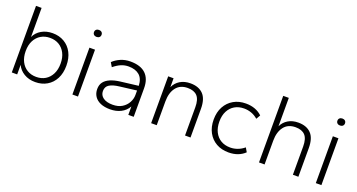

<svg xmlns="http://www.w3.org/2000/svg" viewBox="-43 -1234 3365 1810"><g transform="rotate(20 1640.0 -329.0)"><path d="M324 10Q259 10 211 -19Q163 -48 141 -96V0H87V-668H143V-376Q165 -424 213 -452Q261 -480 324 -480Q390 -480 441 -450Q492 -420 520.5 -365Q549 -310 549 -235Q549 -160 520.5 -105Q492 -50 441 -20Q390 10 324 10ZM316 -39Q368 -39 407 -62.5Q446 -86 468.5 -130Q491 -174 491 -235Q491 -296 468.5 -339.5Q446 -383 407 -406.5Q368 -430 316 -430Q265 -430 225.5 -406.5Q186 -383 163.5 -339.5Q141 -296 141 -235Q141 -174 163.5 -130Q186 -86 225.5 -62.5Q265 -39 316 -39Z M695 0V-470H751V0ZM723 -588Q706 -588 695.5 -597.5Q685 -607 685 -623Q685 -639 695.5 -648.5Q706 -658 723 -658Q740 -658 750.5 -648.5Q761 -639 761 -623Q761 -607 750.5 -597.5Q740 -588 723 -588Z M1075 10Q1019 10 979 -7Q939 -24 918 -55.5Q897 -87 897 -129Q897 -172 918.5 -200Q940 -228 980 -245Q1020 -262 1075 -269L1255 -291Q1252 -362 1212.5 -396Q1173 -430 1104 -430Q1065 -430 1030 -415.5Q995 -401 956 -369L931 -411Q963 -442 1007.5 -461Q1052 -480 1104 -480Q1207 -480 1258.5 -430Q1310 -380 1310 -286V0H1256V-84Q1229 -37 1182 -13.5Q1135 10 1075 10ZM1083 -39Q1139 -39 1177 -62.5Q1215 -86 1235 -123Q1255 -160 1255 -199V-244L1086 -223Q1023 -216 988.5 -195Q954 -174 954 -130Q954 -88 988 -63.5Q1022 -39 1083 -39Z M1485 0V-470H1539V-381Q1560 -427 1603 -453.5Q1646 -480 1707 -480Q1789 -480 1834.5 -433.5Q1880 -387 1880 -287V0H1825V-283Q1825 -361 1793 -395.5Q1761 -430 1697 -430Q1621 -430 1581 -378Q1541 -326 1541 -238V0Z M2263 10Q2193 10 2140 -20Q2087 -50 2057 -105Q2027 -160 2027 -235Q2027 -309 2057 -364Q2087 -419 2140 -449.5Q2193 -480 2263 -480Q2314 -480 2355 -464.5Q2396 -449 2426 -420L2402 -378Q2371 -405 2335.5 -417.5Q2300 -430 2263 -430Q2209 -430 2169 -406.5Q2129 -383 2106.5 -339.5Q2084 -296 2084 -235Q2084 -174 2106.5 -130Q2129 -86 2169 -62.5Q2209 -39 2263 -39Q2300 -39 2335.5 -52Q2371 -65 2402 -91L2426 -50Q2396 -21 2355 -5.5Q2314 10 2263 10Z M2567 0V-668H2623V-383Q2644 -428 2686.5 -454Q2729 -480 2789 -480Q2871 -480 2916.5 -433.5Q2962 -387 2962 -287V0H2907V-283Q2907 -361 2875 -395.5Q2843 -430 2779 -430Q2703 -430 2663 -378Q2623 -326 2623 -238V0Z M3137 0V-470H3193V0ZM3165 -588Q3148 -588 3137.5 -597.5Q3127 -607 3127 -623Q3127 -639 3137.5 -648.5Q3148 -658 3165 -658Q3182 -658 3192.5 -648.5Q3203 -639 3203 -623Q3203 -607 3192.5 -597.5Q3182 -588 3165 -588Z"/></g></svg>

Font: Gantari Light
Style: Regular
Weight: 300
Designer: Anugrah Pasau
Foundry: Lafontype
Version: Version 1.000; ttfautohint (v1.8.3)